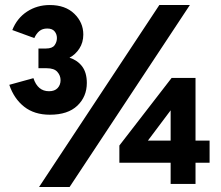

<svg xmlns="http://www.w3.org/2000/svg" viewBox="-20 -732 880 764"><path d="M178.5 -275.5Q116.5 -275.5 76 -307.5Q35.5 -339.5 17 -394.5L113 -421Q121.5 -395 137 -382Q152.5 -369 175 -369Q197.5 -369 209.2 -381.5Q221 -394 221 -413Q221 -431.5 208.2 -446Q195.5 -460.5 166 -460.5H133V-539H163Q188 -539 197.2 -552Q206.5 -565 206.5 -580.5Q206.5 -596 197.2 -607.2Q188 -618.5 168 -618.5Q149 -618.5 136.8 -608.5Q124.5 -598.5 116.5 -580.5L29 -612.5Q47.5 -659.5 87.5 -685.8Q127.5 -712 178 -712Q240 -712 275.8 -677.2Q311.5 -642.5 311.5 -594.5Q311.5 -563 295.8 -538.8Q280 -514.5 256.5 -502.5Q288 -492.5 306.8 -467.8Q325.5 -443 325.5 -402Q325.5 -347.5 287.8 -311.5Q250 -275.5 178.5 -275.5ZM135.5 12 614 -712H735.5L257 12ZM659 0V-84.5H455V-153L663 -422H758V-172.5H814V-84.5H758V0ZM568.5 -172.5H659V-293Z"/></svg>

Font: Undotted
Style: Bold
Weight: 700
Designer: Delve Withrington, Dave Bailey, Thomas Jockin
Foundry: Delve Fonts LLC
Version: Version 4.000